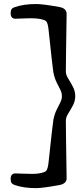

<svg xmlns="http://www.w3.org/2000/svg" viewBox="-20 -781 422 968"><path d="M249 -416.5Q245.6 -434.6 224.1 -637.7Q221.2 -659.2 217 -667.5Q212.9 -675.8 203.1 -679.7Q179.2 -689 132.3 -689Q111.8 -689 88.4 -687.7Q64.9 -686.5 58.6 -686.5Q33.7 -686.5 33.7 -713.9Q33.7 -728 38.3 -734.6Q43 -741.2 54.2 -745.1Q100.1 -760.7 161.1 -760.7Q197.3 -760.7 279.8 -745.6Q315.9 -738.8 315.9 -710.9Q315.9 -705.1 314.9 -646Q314 -586.9 313 -518.8Q312 -450.7 312 -419.9Q312 -403.8 324 -384.8Q335.9 -365.7 347.7 -343.3Q359.4 -320.8 359.4 -296.4Q359.4 -272 347.7 -249.8Q335.9 -227.5 324 -208.5Q312 -189.5 312 -173.3Q312 -142.1 313 -74.2Q314 -6.3 314.9 52.7Q315.9 111.8 315.9 117.7Q315.9 145 279.8 151.9Q194.8 167.5 161.1 167.5Q100.1 167.5 54.2 151.9Q43 147.9 38.3 141.4Q33.7 134.8 33.7 120.6Q33.7 93.3 58.6 93.3Q64.9 93.3 92.8 94.5Q120.6 95.7 141.1 95.7Q179.2 95.7 203.1 86.4Q212.4 83 216.8 74.2Q221.2 65.4 224.1 43.9Q246.1 -161.6 249 -176.3Q254.9 -206.1 265.9 -228.3Q276.9 -250.5 284.4 -265.1Q292 -279.8 292 -296.4Q292 -313 284.4 -327.9Q276.9 -342.8 265.9 -364.7Q254.9 -386.7 249 -416.5Z"/></svg>

Font: Cooper* Medium
Style: Regular
Weight: 500
Designer: Owen Earl
Foundry: indestructible type*
Version: Version 0.001